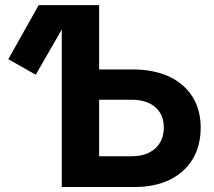

<svg xmlns="http://www.w3.org/2000/svg" viewBox="-20 -748 856 768"><path d="M123 -449.2 13.2 -511.2 134.8 -727.5H283.2ZM323.7 -470.2H511.2Q594.7 -470.2 655.8 -441.9Q716.8 -413.6 749.8 -361.3Q782.7 -309.1 782.7 -237.8Q782.7 -164.6 750.5 -111.3Q718.3 -58.1 659.2 -29.1Q600.1 0 518.1 0H227.1V-727.5H376.5V-123H506.8Q566.4 -123 600.8 -154.1Q635.3 -185.1 635.3 -238.8Q635.3 -273.4 619.6 -298.1Q604 -322.8 575.2 -335.9Q546.4 -349.1 506.8 -349.1H323.7Z"/></svg>

Font: Inter 24pt
Style: Bold
Weight: 700
Designer: Rasmus Andersson
Foundry: rsms
Version: Version 4.001;git-66647c0bb